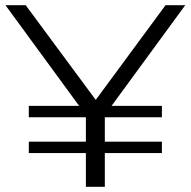

<svg xmlns="http://www.w3.org/2000/svg" viewBox="-20 -720 735 740"><path d="M311 0V-130H91V-174H311V-268H91V-312H285L1 -700H79L349 -335L618 -700H694L410 -312H604V-268H384V-174H604V-130H384V0Z"/></svg>

Font: Montserrat
Style: Regular
Weight: 400
Designer: Julieta Ulanovsky
Foundry: Julieta Ulanovsky
Version: Version 9.000; ttfautohint (v1.8.4.7-5d5b)